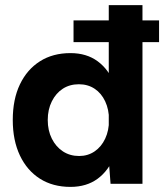

<svg xmlns="http://www.w3.org/2000/svg" viewBox="-20 -720 643 752"><path d="M268 -555V-640H603V-555ZM413 0 406 -93V-700H538V0ZM256 12Q187 12 136.5 -20Q86 -52 58 -111Q30 -170 30 -250Q30 -331 58 -389.5Q86 -448 136.5 -480Q187 -512 256 -512Q319 -512 362.5 -480Q406 -448 429 -389.5Q452 -331 452 -250Q452 -170 429 -111Q406 -52 362.5 -20Q319 12 256 12ZM290 -109Q324 -109 350.5 -127Q377 -145 392 -177Q407 -209 407 -250Q407 -291 392 -323Q377 -355 350.5 -372.5Q324 -390 289 -390Q253 -390 226 -372.5Q199 -355 183 -323Q167 -291 167 -250Q167 -209 183 -177Q199 -145 226.5 -127Q254 -109 290 -109Z"/></svg>

Font: Figtree
Style: Bold
Weight: 700
Designer: Erik Kennedy
Foundry: Erik Kennedy
Version: Version 2.001;gftools[0.9.30]